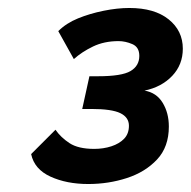

<svg xmlns="http://www.w3.org/2000/svg" viewBox="-20 -838 478 481"><path d="M201 -377Q147 -377 106.5 -395.5Q66 -414 58 -452L119 -513Q132 -494 154 -479.5Q176 -465 216 -465Q239 -465 259 -471.5Q279 -478 291 -490.5Q303 -503 303 -523Q303 -544 281.5 -554.5Q260 -565 209 -565H186L204 -647H226Q285 -647 307 -660Q329 -673 329 -698Q329 -720 311.5 -727.5Q294 -735 277 -735Q241 -735 213 -721.5Q185 -708 165 -690L126 -760Q146 -780 175.5 -792Q205 -804 239.5 -811Q274 -818 304 -818Q367 -818 402.5 -789.5Q438 -761 438 -716Q438 -676 411.5 -648Q385 -620 342 -611Q372 -606 387.5 -580.5Q403 -555 403 -521Q403 -470 373.5 -438.5Q344 -407 298 -392Q252 -377 201 -377Z"/></svg>

Font: Raleway Thin ExtraBold
Style: Italic
Weight: 800
Italic angle: -12°
Version: Version 4.026